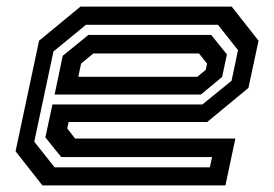

<svg xmlns="http://www.w3.org/2000/svg" viewBox="-20 -560 828 580"><path d="M680 -540 761 -437 730.5 -294.5 606 -191.5H187.5L183 -172L207 -141.5H691L661 0H108L27 -103L98 -437L223 -540ZM638.5 -485H239.5L141.5 -404.5L83.5 -132L145 -54.5H614L620.5 -85.5H165L117 -145L138.5 -244.5H591.5L679.5 -316L699 -408.5ZM618 -454.5 665.5 -395.5 651 -327.5 587 -274.5H145L169.5 -391.5L247 -454.5ZM581 -398.5H262L225 -368L216.5 -328H576L601.5 -349L605.5 -368Z"/></svg>

Font: Tourney Expanded SemiBold
Style: Italic
Weight: 600
Width: 7
Italic angle: -12°
Designer: Tyler Finck
Foundry: Etcetera Type Co
Version: Version 1.010; ttfautohint (v1.8.3)